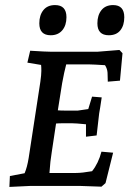

<svg xmlns="http://www.w3.org/2000/svg" viewBox="-20 -733 511 757"><path d="M182 -529H364L451 -536L463 -523L453 -415L405 -411Q405 -431 404 -446.5Q403 -462 394 -476Q346 -479 334 -479H241Q233 -449 225 -405L208 -298Q219 -297 236 -297H287L328 -303L343 -352L381 -349Q374 -301 371 -286L361 -199L319 -194V-243Q279 -247 264 -247H230Q211 -247 201 -246L184 -133Q178 -98 175 -51H279Q303 -51 343 -58Q368 -89 380 -135L426 -131L396 -11L380 3Q309 0 294 0H101L17 4L19 -39L77 -50Q87 -73 93 -110L139 -410Q143 -438 143 -453.5Q143 -469 142 -477L88 -486L99 -533Q162 -529 182 -529ZM426 -713Q470 -713 470 -665Q470 -633 454.5 -613.5Q439 -594 409 -594Q364 -594 364 -641Q364 -673 380 -693Q396 -713 426 -713ZM197 -713Q242 -713 242 -665Q242 -633 225.5 -613.5Q209 -594 180 -594Q135 -594 135 -641Q135 -673 151 -693Q167 -713 197 -713Z"/></svg>

Font: Andada SC
Style: Italic
Weight: 400
Italic angle: -8.29999°
Designer: Carolina Giovagnoli
Foundry: Carolina Giovagnoli
Version: Version 1.003